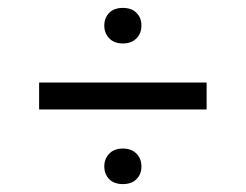

<svg xmlns="http://www.w3.org/2000/svg" viewBox="-20 -577 622 486"><path d="M79 -300V-368H503V-300ZM291 -111Q269 -111 256.5 -123.5Q244 -136 244 -156Q244 -175 256.5 -188Q269 -201 291 -201Q313 -201 325.5 -188Q338 -175 338 -156Q338 -136 325.5 -123.5Q313 -111 291 -111ZM291 -467Q269 -467 256.5 -480Q244 -493 244 -512Q244 -532 256.5 -544.5Q269 -557 291 -557Q313 -557 325.5 -544.5Q338 -532 338 -512Q338 -493 325.5 -480Q313 -467 291 -467Z"/></svg>

Font: Gantari
Style: Regular
Weight: 400
Designer: Anugrah Pasau
Foundry: Lafontype
Version: Version 1.000; ttfautohint (v1.8.3)